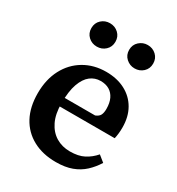

<svg xmlns="http://www.w3.org/2000/svg" viewBox="-177 -842 894 969"><g transform="rotate(30 270.0 -358.0)"><path d="M293 14Q216 14 159 -17Q102 -48 71.5 -105Q41 -162 41 -242Q41 -322 72.5 -382Q104 -442 160 -475Q216 -508 287 -508Q351 -508 398.5 -483Q446 -458 472 -412.5Q498 -367 498 -305Q498 -285 496 -268.5Q494 -252 491 -239H118V-289H348Q368 -297 374.5 -310.5Q381 -324 381 -346Q381 -381 369.5 -405Q358 -429 337 -441.5Q316 -454 286 -454Q253 -454 227 -434Q201 -414 185.5 -371Q170 -328 170 -257Q170 -195 190.5 -153Q211 -111 246.5 -89.5Q282 -68 328 -68Q377 -68 409.5 -85Q442 -102 467 -131L503 -102Q482 -68 453.5 -41.5Q425 -15 386 -0.5Q347 14 293 14ZM181 -594Q152 -594 131.5 -613Q111 -632 111 -662Q111 -692 131.5 -711Q152 -730 181 -730Q210 -730 230.5 -711Q251 -692 251 -662Q251 -632 230.5 -613Q210 -594 181 -594ZM401 -594Q373 -594 352 -613Q331 -632 331 -662Q331 -692 352 -711Q373 -730 401 -730Q430 -730 450.5 -711Q471 -692 471 -662Q471 -632 450.5 -613Q430 -594 401 -594Z"/></g></svg>

Font: Source Serif 4 SemiBold
Style: Regular
Weight: 600
Designer: Frank Grießhammer
Foundry: Adobe Systems Incorporated
Version: Version 4.004;hotconv 1.0.116;makeotfexe 2.5.65601